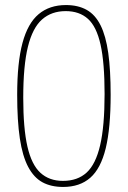

<svg xmlns="http://www.w3.org/2000/svg" viewBox="-20 -730 506 760"><path d="M230 10Q182 10 148 -8.5Q114 -27 91.5 -69.5Q69 -112 58.5 -182Q48 -252 48 -355Q48 -482 69 -560Q90 -638 133 -674Q176 -710 241 -710Q289 -710 323 -691Q357 -672 378 -630Q399 -588 408.5 -520.5Q418 -453 418 -355Q418 -223 398.5 -143Q379 -63 337.5 -26.5Q296 10 230 10ZM229 -14Q287 -14 323 -47Q359 -80 376.5 -155.5Q394 -231 394 -358Q394 -482 378 -553.5Q362 -625 328 -655.5Q294 -686 240 -686Q184 -686 146.5 -653Q109 -620 90.5 -545Q72 -470 72 -343Q72 -222 88.5 -150Q105 -78 140 -46Q175 -14 229 -14Z"/></svg>

Font: Yanone Kaffeesatz ExtraLight ExtraLight
Style: Regular
Weight: 250
Version: Version 2.003